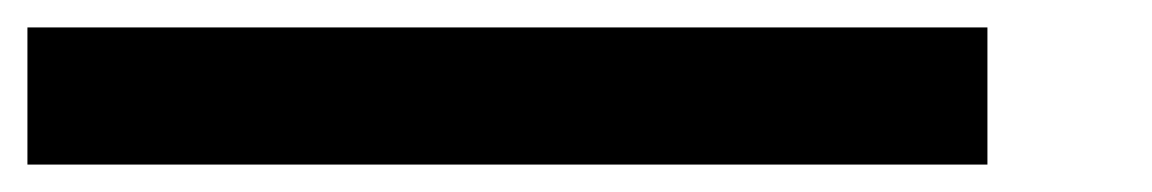

<svg xmlns="http://www.w3.org/2000/svg" viewBox="-20 -320 840 140"><path d="M0 -300V-200H700V-300Z"/></svg>

Font: Broadcast
Style: Regular
Weight: 400
Designer: Mıchael Chrıstophersson
Foundry: Aeriform
Version: Version 1.000;PS 001.000;hotconv 1.0.88;makeotf.lib2.5.64775